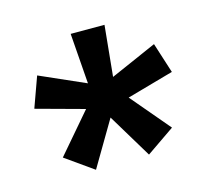

<svg xmlns="http://www.w3.org/2000/svg" viewBox="-71 -806 652 592"><g transform="rotate(-15 255.0 -510.5)"><path d="M337 -301 427 -363 322 -487 471 -529 440 -626 292 -561 308 -723H200L212 -562L67 -626L32 -529L186 -487L78 -361L167 -298L252 -442Z"/></g></svg>

Font: United Sans ExtraBold
Style: Regular
Weight: 800
Designer: Pablo Impallari, Rodrigo Fuenzalida (Modified by Dan O. Williams)
Version: Version 1.000;PS 001.000;hotconv 1.0.88;makeotf.lib2.5.64775